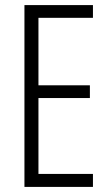

<svg xmlns="http://www.w3.org/2000/svg" viewBox="-20 -800 432 754"><path d="M345 -66H76V-780H345V-730H131V-465H333V-415H131V-117H345Z"/></svg>

Font: Noto Sans Malayalam UI ExtraCondensed Light
Style: Regular
Weight: 300
Width: 2
Designer: Jelle Bosma - Monotype Design Team
Foundry: Monotype Imaging Inc.
Version: Version 2.104; ttfautohint (v1.8.4.7-5d5b)